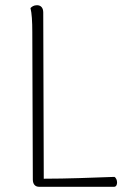

<svg xmlns="http://www.w3.org/2000/svg" viewBox="-20 -717 502 737"><path d="M146 -669C146 -687 137 -697 122 -697C109 -697 102 -691 97 -686C102 -667 104 -634 104 -594L106 -28C106 -10 115 0 130 0H418C434 0 432 -32 419 -38C332 -35 239 -31 148 -31Z"/></svg>

Font: Arima Koshi ExtraLight
Style: Regular
Weight: 275
Designer: Joana Correia and Natanael Gama
Foundry: NDISCOVER
Version: Version 1.019;PS 001.019;hotconv 1.0.88;makeotf.lib2.5.64775